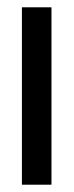

<svg xmlns="http://www.w3.org/2000/svg" viewBox="-20 -770 202 526"><path d="M40 -750H121V-264H40Z"/></svg>

Font: Transit CAT
Style: Regular
Weight: 400
Designer: Peter Wiegel
Foundry: Peter Wiegel
Version: 1.000